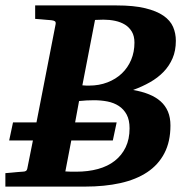

<svg xmlns="http://www.w3.org/2000/svg" viewBox="-35 -691 704 711"><path d="M616.2 -540Q616.2 -503.4 604 -475.1Q591.8 -446.8 570.6 -424.8Q549.3 -402.8 520.5 -386.5Q491.7 -370.1 458 -357.9Q490.7 -352.1 516.4 -341.8Q542 -331.5 559.8 -315.7Q577.6 -299.8 586.9 -277.8Q596.2 -255.9 596.2 -226.1Q596.2 -166.5 573.7 -123.5Q551.3 -80.6 510 -53.2Q468.8 -25.9 410.4 -12.9Q352.1 0 279.8 0H-15.1V-49.8Q-2.9 -50.8 8.3 -51.8Q19.5 -52.7 28.3 -53.7Q38.6 -54.7 47.9 -55.2Q56.2 -55.2 60.8 -57.9Q65.4 -60.5 66.9 -70.8L86.9 -170.9H-1L13.2 -237.8H100.1L170.9 -601.1Q172.4 -609.4 168.2 -612.3Q164.1 -615.2 154.8 -616.2Q146 -616.7 136.2 -617.7Q127.9 -618.7 117.2 -619.4Q106.4 -620.1 95.2 -621.1V-670.9H397Q460.4 -670.9 502.7 -660.6Q544.9 -650.4 570.3 -632.8Q595.7 -615.2 606 -591.3Q616.2 -567.4 616.2 -540ZM444.8 -215.8Q444.8 -246.6 434.1 -266.6Q423.3 -286.6 405 -298.6Q386.7 -310.5 363 -315.2Q339.4 -319.8 313 -319.8Q286.1 -319.8 257.8 -316.9L243.2 -237.8H397L382.8 -170.9H229L207 -56.2Q217.8 -55.2 228.5 -55.2H247.1Q291.5 -55.2 327.9 -65.2Q364.3 -75.2 390.1 -95.5Q416 -115.7 430.4 -145.8Q444.8 -175.8 444.8 -215.8ZM462.9 -533.2Q462.9 -557.1 453.4 -573.5Q443.8 -589.8 428 -599.6Q412.1 -609.4 391.4 -613.8Q370.6 -618.2 348.1 -618.2Q339.8 -618.2 331.8 -617.7Q323.7 -617.2 316.9 -617.2L270 -375Q278.3 -374 285.2 -374H294.9Q332 -374 363 -386Q394 -397.9 416.3 -419.2Q438.5 -440.4 450.7 -469.5Q462.9 -498.5 462.9 -533.2Z"/></svg>

Font: Charis SIL Viet
Style: Bold Italic
Weight: 700
Italic angle: -11°
Foundry: SIL International
Version: Version 5.000